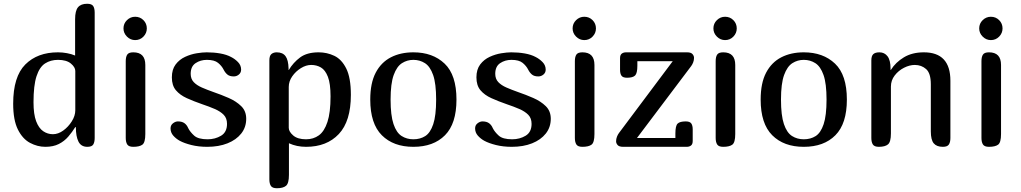

<svg xmlns="http://www.w3.org/2000/svg" viewBox="-20 -780 5423 1020"><path d="M288 -502Q312 -502 336 -497.5Q360 -493 379 -485V-678Q379 -723 394.5 -741.5Q410 -760 443 -760Q467 -760 475 -748Q483 -736 483 -713V-47Q483 -25 475.5 -12.5Q468 0 444 0Q411 0 397 -27.5Q383 -55 383 -104L380 -105Q364 -79 343 -54.5Q322 -30 292.5 -15Q263 0 221 0Q179 0 139.5 -21Q100 -42 75 -92Q50 -142 50 -229Q50 -373 114.5 -437.5Q179 -502 288 -502ZM158 -237Q158 -173 172 -136Q186 -99 209.5 -83Q233 -67 261 -67Q289 -67 316 -86.5Q343 -106 361.5 -135.5Q380 -165 380 -194V-403Q380 -423 356.5 -442.5Q333 -462 288 -462Q249 -462 219.5 -443Q190 -424 174 -375Q158 -326 158 -237Z M752 -68Q752 -23 736.5 -11.5Q721 0 688 0Q664 0 656 -12.5Q648 -25 648 -47V-455Q648 -478 656 -490Q664 -502 688 -502Q752 -502 752 -435ZM636 -629Q636 -655 654.5 -673Q673 -691 698 -691Q724 -691 742 -673Q760 -655 760 -629Q760 -604 742 -585.5Q724 -567 698 -567Q673 -567 654.5 -585.5Q636 -604 636 -629Z M1186 -122Q1186 -152 1168.5 -170Q1151 -188 1121 -201Q1091 -214 1055 -226Q1009 -242 972.5 -258.5Q936 -275 914.5 -300.5Q893 -326 893 -369Q893 -411 913 -437.5Q933 -464 963.5 -478Q994 -492 1025 -497Q1056 -502 1078 -502Q1116 -502 1150 -496Q1184 -490 1208 -477Q1228 -467 1244.5 -450Q1261 -433 1261 -410Q1261 -394 1249 -384Q1237 -374 1222 -374Q1200 -374 1188 -384Q1176 -394 1168 -410Q1158 -430 1138.5 -446Q1119 -462 1079 -462Q1045 -462 1019 -444.5Q993 -427 993 -388Q993 -361 1009 -344Q1025 -327 1052.5 -315Q1080 -303 1114 -291Q1155 -277 1195 -259.5Q1235 -242 1261.5 -216Q1288 -190 1288 -149Q1288 -104 1261.5 -70.5Q1235 -37 1188.5 -18.5Q1142 0 1081 0Q1035 0 997 -9.5Q959 -19 935 -32Q915 -43 900.5 -59.5Q886 -76 886 -98Q886 -115 899 -125Q912 -135 925 -135Q947 -135 960 -125.5Q973 -116 980 -99Q990 -79 1011.5 -59.5Q1033 -40 1083 -40Q1123 -40 1154.5 -59Q1186 -78 1186 -122Z M1411 -459Q1411 -484 1422 -493Q1433 -502 1450 -502Q1482 -502 1497 -481.5Q1512 -461 1513 -416V-408H1514Q1538 -448 1574.5 -475Q1611 -502 1673 -502Q1717 -502 1756 -483.5Q1795 -465 1819.5 -416Q1844 -367 1844 -276Q1844 -136 1780 -68Q1716 0 1606 0Q1556 0 1515 -19V149Q1515 194 1499.5 207Q1484 220 1451 220Q1427 220 1419 207.5Q1411 195 1411 173ZM1736 -268Q1736 -336 1722 -372Q1708 -408 1685 -421.5Q1662 -435 1633 -435Q1606 -435 1578.5 -418Q1551 -401 1532.5 -374.5Q1514 -348 1514 -318V-101Q1514 -81 1537.5 -60.5Q1561 -40 1606 -40Q1645 -40 1674 -61Q1703 -82 1719.5 -132Q1736 -182 1736 -268Z M2176 0Q2070 0 2008.5 -61.5Q1947 -123 1947 -251Q1947 -339 1976 -394Q2005 -449 2056.5 -475.5Q2108 -502 2176 -502Q2279 -502 2342 -442Q2405 -382 2405 -251Q2405 -123 2344 -61.5Q2283 0 2176 0ZM2176 -40Q2212 -40 2239 -57Q2266 -74 2281.5 -120Q2297 -166 2297 -251Q2297 -336 2281 -381.5Q2265 -427 2237.5 -444.5Q2210 -462 2176 -462Q2143 -462 2115.5 -444.5Q2088 -427 2071.5 -381.5Q2055 -336 2055 -251Q2055 -167 2070.5 -121Q2086 -75 2113.5 -57.5Q2141 -40 2176 -40Z M2804 -122Q2804 -152 2786.5 -170Q2769 -188 2739 -201Q2709 -214 2673 -226Q2627 -242 2590.5 -258.5Q2554 -275 2532.5 -300.5Q2511 -326 2511 -369Q2511 -411 2531 -437.5Q2551 -464 2581.5 -478Q2612 -492 2643 -497Q2674 -502 2696 -502Q2734 -502 2768 -496Q2802 -490 2826 -477Q2846 -467 2862.5 -450Q2879 -433 2879 -410Q2879 -394 2867 -384Q2855 -374 2840 -374Q2818 -374 2806 -384Q2794 -394 2786 -410Q2776 -430 2756.5 -446Q2737 -462 2697 -462Q2663 -462 2637 -444.5Q2611 -427 2611 -388Q2611 -361 2627 -344Q2643 -327 2670.5 -315Q2698 -303 2732 -291Q2773 -277 2813 -259.5Q2853 -242 2879.5 -216Q2906 -190 2906 -149Q2906 -104 2879.5 -70.5Q2853 -37 2806.5 -18.5Q2760 0 2699 0Q2653 0 2615 -9.5Q2577 -19 2553 -32Q2533 -43 2518.5 -59.5Q2504 -76 2504 -98Q2504 -115 2517 -125Q2530 -135 2543 -135Q2565 -135 2578 -125.5Q2591 -116 2598 -99Q2608 -79 2629.5 -59.5Q2651 -40 2701 -40Q2741 -40 2772.5 -59Q2804 -78 2804 -122Z M3138 -68Q3138 -23 3122.5 -11.5Q3107 0 3074 0Q3050 0 3042 -12.5Q3034 -25 3034 -47V-455Q3034 -478 3042 -490Q3050 -502 3074 -502Q3138 -502 3138 -435ZM3022 -629Q3022 -655 3040.5 -673Q3059 -691 3084 -691Q3110 -691 3128 -673Q3146 -655 3146 -629Q3146 -604 3128 -585.5Q3110 -567 3084 -567Q3059 -567 3040.5 -585.5Q3022 -604 3022 -629Z M3630 -502Q3651 -502 3659 -492.5Q3667 -483 3667 -473Q3667 -460 3662.5 -448.5Q3658 -437 3652 -429L3364 -47H3568V-71Q3568 -112 3580 -123.5Q3592 -135 3623 -135Q3645 -135 3652.5 -124Q3660 -113 3660 -93V-31Q3660 -14 3651 -7Q3642 0 3628 0H3291Q3269 0 3261 -9.5Q3253 -19 3253 -29Q3253 -42 3257.5 -53.5Q3262 -65 3268 -73L3554 -455H3366V-431Q3366 -391 3354 -379Q3342 -367 3311 -367Q3289 -367 3281.5 -378Q3274 -389 3274 -409V-471Q3274 -488 3283 -495Q3292 -502 3306 -502Z M3886 -68Q3886 -23 3870.5 -11.5Q3855 0 3822 0Q3798 0 3790 -12.5Q3782 -25 3782 -47V-455Q3782 -478 3790 -490Q3798 -502 3822 -502Q3886 -502 3886 -435ZM3770 -629Q3770 -655 3788.5 -673Q3807 -691 3832 -691Q3858 -691 3876 -673Q3894 -655 3894 -629Q3894 -604 3876 -585.5Q3858 -567 3832 -567Q3807 -567 3788.5 -585.5Q3770 -604 3770 -629Z M4250 0Q4144 0 4082.5 -61.5Q4021 -123 4021 -251Q4021 -339 4050 -394Q4079 -449 4130.5 -475.5Q4182 -502 4250 -502Q4353 -502 4416 -442Q4479 -382 4479 -251Q4479 -123 4418 -61.5Q4357 0 4250 0ZM4250 -40Q4286 -40 4313 -57Q4340 -74 4355.5 -120Q4371 -166 4371 -251Q4371 -336 4355 -381.5Q4339 -427 4311.5 -444.5Q4284 -462 4250 -462Q4217 -462 4189.5 -444.5Q4162 -427 4145.5 -381.5Q4129 -336 4129 -251Q4129 -167 4144.5 -121Q4160 -75 4187.5 -57.5Q4215 -40 4250 -40Z M4609 -459Q4609 -483 4619.5 -492.5Q4630 -502 4652 -502Q4679 -502 4695 -481Q4711 -460 4711 -416V-409H4713Q4738 -449 4782 -475.5Q4826 -502 4888 -502Q5029 -502 5029 -351V-47Q5029 -25 5021 -12.5Q5013 0 4989 0Q4956 0 4940.5 -18.5Q4925 -37 4925 -82V-332Q4925 -391 4900 -413Q4875 -435 4840 -435Q4812 -435 4782.5 -420Q4753 -405 4733 -379Q4713 -353 4713 -320V-71Q4713 -26 4697.5 -13Q4682 0 4649 0Q4625 0 4617 -12.5Q4609 -25 4609 -47Z M5298 -68Q5298 -23 5282.5 -11.5Q5267 0 5234 0Q5210 0 5202 -12.5Q5194 -25 5194 -47V-455Q5194 -478 5202 -490Q5210 -502 5234 -502Q5298 -502 5298 -435ZM5182 -629Q5182 -655 5200.5 -673Q5219 -691 5244 -691Q5270 -691 5288 -673Q5306 -655 5306 -629Q5306 -604 5288 -585.5Q5270 -567 5244 -567Q5219 -567 5200.5 -585.5Q5182 -604 5182 -629Z"/></svg>

Font: Marmelad
Style: Regular
Weight: 400
Designer: Manvel Shmavonyan
Foundry: Cyreal
Version: Version 1.110; ttfautohint (v1.8.4.7-5d5b)